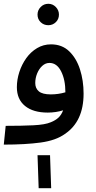

<svg xmlns="http://www.w3.org/2000/svg" viewBox="-20 -758 504 1013"><path d="M0 5 10 -94Q94 -94 156 -97Q218 -100 248 -113Q273 -123 288.5 -137.5Q304 -152 313 -176Q294 -170 273.5 -167Q253 -164 232 -164Q155 -164 112 -199Q69 -234 69 -298Q69 -338 82 -378Q95 -418 118.5 -451Q142 -484 175.5 -504Q209 -524 249 -524Q307 -524 345 -487.5Q383 -451 402 -392Q421 -333 421 -264Q421 -117 322 -51Q275 -17 194.5 -6Q114 5 0 5ZM166 -320Q166 -292 185 -276Q204 -260 248 -260Q288 -260 325 -271Q325 -337 302.5 -381.5Q280 -426 241 -426Q220 -426 203 -410.5Q186 -395 176 -370.5Q166 -346 166 -320ZM235 -625Q211 -625 194.5 -641Q178 -657 178 -681Q178 -704 194.5 -721Q211 -738 235 -738Q258 -738 274.5 -721Q291 -704 291 -681Q291 -657 274.5 -641Q258 -625 235 -625ZM184 235 178 61H244L250 235Z"/></svg>

Font: Noto Sans Arabic Med
Style: Regular
Weight: 500
Designer: Monotype Design Team, Nadine Chahine, Nizar Qandah and Khaled Hosny
Foundry: Monotype Imaging Inc.
Version: Version 2.012; ttfautohint (v1.8.4.7-5d5b)